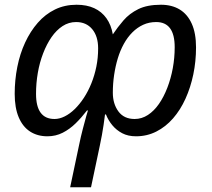

<svg xmlns="http://www.w3.org/2000/svg" viewBox="-20 -566 894 810"><path d="M659 -546Q705 -546 738 -526Q771 -506 789 -466Q807 -426 807 -366Q807 -307 795.5 -252Q784 -197 762.5 -149.5Q741 -102 710 -66.5Q679 -31 639.5 -11Q600 9 554 9Q520 9 495.5 -4Q471 -17 454 -37.5Q437 -58 427 -83H423Q420 -60 417 -39Q414 -18 410 3.5Q406 25 401 49L364 224H276L314 44Q321 10 329.5 -22.5Q338 -55 344 -76.5Q350 -98 351 -100H347Q324 -70 299 -45.5Q274 -21 244.5 -6Q215 9 180 9Q138 9 107 -11Q76 -31 59 -71Q42 -111 42 -170Q42 -228 53 -283.5Q64 -339 86 -386.5Q108 -434 139.5 -470Q171 -506 212 -526Q253 -546 303 -546Q346 -546 377.5 -531.5Q409 -517 429 -489Q449 -461 456 -421Q476 -451 501 -480Q526 -509 563.5 -527.5Q601 -546 659 -546ZM639 -473Q609 -473 584 -461.5Q559 -450 538.5 -429.5Q518 -409 502.5 -381Q487 -353 477 -320Q467 -287 461.5 -250Q456 -213 456 -175Q456 -128 479.5 -96Q503 -64 548 -64Q578 -64 604 -81Q630 -98 650.5 -127.5Q671 -157 686 -196Q701 -235 709 -278.5Q717 -322 717 -367Q717 -420 697.5 -446.5Q678 -473 639 -473ZM301 -473Q270 -473 244 -456Q218 -439 197.5 -409.5Q177 -380 162 -341Q147 -302 139.5 -258.5Q132 -215 132 -170Q132 -117 151.5 -90.5Q171 -64 210 -64Q231 -64 253 -75Q275 -86 295.5 -106Q316 -126 334 -153.5Q352 -181 365.5 -214.5Q379 -248 386.5 -285Q394 -322 394 -362Q394 -413 369 -443Q344 -473 301 -473Z"/></svg>

Font: Noto Sans Display
Style: Italic
Weight: 400
Italic angle: -12°
Designer: Monotype Design Team
Foundry: Monotype Imaging Inc.
Version: Version 2.003